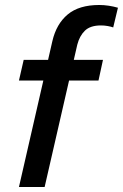

<svg xmlns="http://www.w3.org/2000/svg" viewBox="-20 -750 493 770"><path d="M56 0 190 -585Q206 -654 251.5 -692Q297 -730 378 -730Q397 -730 416.5 -727Q436 -724 453 -719L434 -640Q426 -643 412.5 -645.5Q399 -648 385 -648Q342 -648 320.5 -627Q299 -606 290 -571L159 0ZM56 -427 75 -510H393L375 -427Z"/></svg>

Font: Instrument Sans Medium
Style: Italic
Weight: 500
Italic angle: -13°
Designer: Rodrigo Fuenzalida
Foundry: fragTYPE
Version: Version 1.000;gftools[0.9.28]